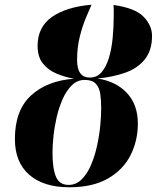

<svg xmlns="http://www.w3.org/2000/svg" viewBox="-20 -782 663 812"><path d="M273 10Q164 10 103.5 -43Q43 -96 43 -194Q43 -316 111.5 -378.5Q180 -441 293 -449Q254 -456 218.5 -471Q183 -486 161 -514Q139 -542 139 -588Q139 -668 200 -710.5Q261 -753 367 -762Q360 -745 345 -710.5Q330 -676 318 -629.5Q306 -583 306 -528Q306 -454 360 -454Q390 -454 409.5 -476.5Q429 -499 440.5 -537Q452 -575 456.5 -621.5Q461 -668 461 -716Q461 -734 461 -743.5Q461 -753 460 -761Q552 -748 587.5 -711Q623 -674 623 -630Q623 -569 592.5 -531Q562 -493 509.5 -474.5Q457 -456 392 -450Q471 -438 517 -388.5Q563 -339 563 -259Q563 -187 532 -125.5Q501 -64 436.5 -27Q372 10 273 10ZM270 0Q302 0 325.5 -23.5Q349 -47 365 -84.5Q381 -122 390.5 -165.5Q400 -209 404 -251Q408 -293 408 -324Q408 -358 404 -385Q400 -412 385 -428Q370 -444 338 -444Q307 -444 284 -421.5Q261 -399 245 -363Q229 -327 219.5 -285.5Q210 -244 206 -204.5Q202 -165 202 -137Q202 -70 216.5 -35Q231 0 270 0Z"/></svg>

Font: Noto Serif Display ExtraCondensed Black
Style: Italic
Weight: 900
Width: 2
Italic angle: -12°
Designer: Monotype Design Team
Foundry: Monotype Imaging Inc.
Version: Version 2.009